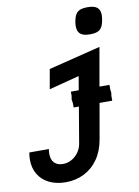

<svg xmlns="http://www.w3.org/2000/svg" viewBox="-104 -865 808 1117"><g transform="rotate(-10 300.0 -306.5)"><path d="M126 4.5Q126 40 144.2 58.2Q162.5 76.5 195 76.5Q222.5 76.5 246.5 63Q270.5 49.5 286.5 27Q302.5 4.5 307 -21.5L343.5 -236.5H312.5V-261.5L309 -283.5L312.5 -305V-330H359L373 -411.5L194 -365L214.5 -481L521.5 -557.5L481.5 -330H540.5V-301.5L543 -283.5L540.5 -265V-236.5H465.5L428.5 -25.5Q417 40 384 87.2Q351 134.5 301.8 159.2Q252.5 184 193 184Q138 184 96.2 163.8Q54.5 143.5 31.8 106.2Q9 69 9 18.5Q9 -0.5 13 -23.5H128.5Q126 -11 126 4.5ZM406.5 -699.5Q406.5 -710 409 -726.5Q414 -754 423.2 -769Q432.5 -784 449 -790.5Q465.5 -797 493 -797Q531.5 -797 549.2 -783Q567 -769 567 -738Q567 -725.5 564 -709.5Q559.5 -682.5 550.2 -667.2Q541 -652 524.5 -645.5Q508 -639 480.5 -639Q442 -639 424.2 -653.5Q406.5 -668 406.5 -699.5Z"/></g></svg>

Font: JuliaMono BoldItalic
Style: Regular
Weight: 700
Italic angle: -9°
Monospace: yes
Designer: cormullion
Foundry: corm
Version: Version 0.049; ttfautohint (v1.8.4)